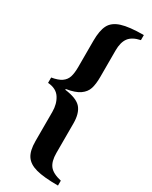

<svg xmlns="http://www.w3.org/2000/svg" viewBox="-248 -883 861 1086"><g transform="rotate(30 182.5 -340.0)"><path d="M111 -4V-195Q111 -247 87 -284Q63 -321 8 -325V-360Q50 -367 72.5 -382.5Q95 -398 103 -423Q111 -448 111 -489V-659Q111 -726 129.5 -762Q148 -798 197.5 -814Q247 -830 342 -830V-797Q290 -786 268.5 -757Q247 -728 247 -675V-501Q247 -455 237.5 -425Q228 -395 198.5 -374.5Q169 -354 112 -345V-340Q191 -330 219 -296.5Q247 -263 247 -198V-5Q247 49 268.5 77Q290 105 347 118V150Q254 150 204 136.5Q154 123 132.5 90.5Q111 58 111 -4Z"/></g></svg>

Font: Taviraj Black
Style: Regular
Weight: 900
Designer: Katatrad Team
Foundry: CadsonDemak
Version: Version 1.001